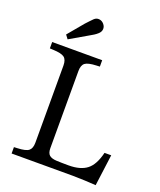

<svg xmlns="http://www.w3.org/2000/svg" viewBox="-166 -1024 947 1133"><g transform="rotate(20 308.0 -457.5)"><path d="M573 6Q544 4 502.5 2Q461 0 429 0H43V-40L64 -41Q117 -43 135 -57.5Q153 -72 153 -108V-592Q153 -629 134.5 -643Q116 -657 64 -659L43 -660V-700H357V-660L336 -659Q284 -657 265.5 -643Q247 -629 247 -592V-108Q247 -77 261.5 -64.5Q276 -52 306.5 -50.5Q337 -49 383 -49Q457 -49 497.5 -80.5Q538 -112 557 -191H599ZM123 -746 105 -770 187 -868Q198 -880 207.5 -890Q217 -900 227 -910Q241 -923 258.5 -921Q276 -919 288 -905Q301 -890 299.5 -873Q298 -856 283 -843Q272 -833 260.5 -826Q249 -819 235 -811Z"/></g></svg>

Font: Hedvig Letters Serif 12pt
Style: Regular
Weight: 400
Designer: Alexander Örn & Tor Weibull
Foundry: Kanon Foundry
Version: Version 1.000; ttfautohint (v1.8.4.7-5d5b)